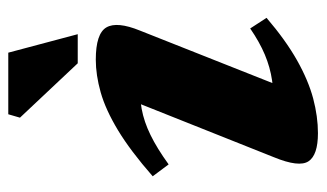

<svg xmlns="http://www.w3.org/2000/svg" viewBox="-178 -578 769 452"><g transform="rotate(-90 206.0 -351.5)"><path d="M62.5 -91 206.5 -452.5 241 -406Q206.5 -407.5 176.2 -402Q146 -396.5 114.8 -381.2Q83.5 -366 45.5 -338.5L17.5 -376Q77.5 -428.5 126 -457.8Q174.5 -487 215.2 -498.5Q256 -510 292 -510Q353.5 -510 368 -485Q382.5 -460 360.5 -406L216.5 -42.5L176.5 -93Q212.5 -90.5 243.2 -95Q274 -99.5 303.8 -112Q333.5 -124.5 365.5 -146.5L390.5 -108Q338 -63 290.5 -36.2Q243 -9.5 200.5 1.8Q158 13 119 13Q67.5 13 52.8 -9.2Q38 -31.5 62.5 -91ZM352 -552.5H283.5L155.5 -688.5L163.5 -716H308.5Z"/></g></svg>

Font: Newsreader 9pt
Style: Bold Italic
Weight: 700
Italic angle: -17°
Designer: Hugues Gentile
Foundry: Production Type
Version: Version 1.003